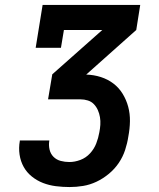

<svg xmlns="http://www.w3.org/2000/svg" viewBox="-20 -755 640 775"><path d="M261 0Q233 0 205.5 -3.5Q178 -7 153.5 -16.5Q129 -26 108.5 -42.5Q88 -59 75.5 -81.5Q63 -104 59 -131Q55 -158 60 -186V-188H179V-187Q176 -169 180 -151.5Q184 -134 196 -122Q208 -110 225 -105.5Q242 -101 260 -101Q282 -101 304.5 -109.5Q327 -118 343.5 -136Q360 -154 368.5 -176Q377 -198 381 -221Q384 -236 385 -251.5Q386 -267 383.5 -282Q381 -297 375 -310.5Q369 -324 359 -334.5Q349 -345 334.5 -349.5Q320 -354 305 -354H174L191 -455L393 -634H238L226 -562H124L152 -735H546L530 -634L328 -454Q359 -453 387 -444Q415 -435 437.5 -418Q460 -401 475 -376.5Q490 -352 497.5 -324Q505 -296 504.5 -265.5Q504 -235 498 -204Q494 -177 485 -149.5Q476 -122 459.5 -97.5Q443 -73 419.5 -53.5Q396 -34 369.5 -21.5Q343 -9 315.5 -4.5Q288 0 261 0Z"/></svg>

Font: Iosevka Etoile
Style: Bold Italic
Weight: 700
Italic angle: -9°
Designer: Belleve Invis
Foundry: Belleve Invis
Version: Version 28.1.0; ttfautohint (v1.8.4)